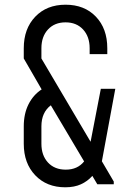

<svg xmlns="http://www.w3.org/2000/svg" viewBox="-20 -783 578 816"><path d="M257.5 13Q178.5 13 129.8 -38Q81 -89 81 -172V-246Q81 -299.5 101.2 -339.8Q121.5 -380 157 -403L81 -534.5V-578Q81 -661 129.8 -712Q178.5 -763 258.5 -763Q339 -763 387.5 -712.2Q436 -661.5 436 -578V-553H361V-578Q361 -627.5 333 -657.8Q305 -688 258.5 -688Q212 -688 184 -657.8Q156 -627.5 156 -578V-534.5L365 -180.5L408.5 -405.5H470L413 -97.5L463.5 -11.5V0H393.5L372.5 -35.5Q352 -12.5 324 0.2Q296 13 257.5 13ZM259.5 -62Q309.5 -62 337.5 -97L196 -335.5Q156 -305 156 -246V-172Q156 -122.5 184 -92.2Q212 -62 259.5 -62Z"/></svg>

Font: Mohave Light
Style: Regular
Weight: 400
Version: Version 2.003